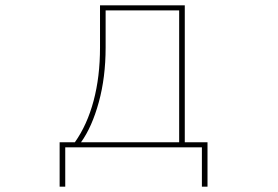

<svg xmlns="http://www.w3.org/2000/svg" viewBox="-20 -551 1040 718"><path d="M203 147V-19H260Q306 -84 330 -174Q354 -264 354 -373V-531H671V-19H756V147H735V0H224V147ZM650 -19V-512H375V-373Q375 -262 349.5 -169Q324 -76 283 -19Z"/></svg>

Font: IBM Plex Sans JP Thin
Style: Regular
Weight: 100
Designer: Mike Abbink; Paul van der Laan; Pieter van Rosmalen; Wujin Sim; Yejin Wi; Jinhee Kim; Boomi Park; Yona Kim; Kichan Ma
Foundry: Sandoll Inc.
Version: Version 1.001